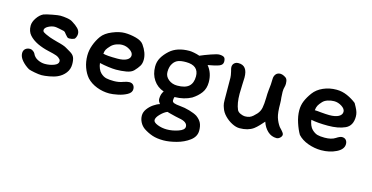

<svg xmlns="http://www.w3.org/2000/svg" viewBox="-71 -788 2599 1343"><g transform="rotate(15 1229.0 -116.5)"><path d="M404 -125Q404 -89 383 -61.5Q362 -34 329 -19Q305 -8 270.5 -2Q236 4 216 4Q196 4 164.5 -2Q133 -8 121 -13Q90 -31 67.5 -57Q45 -83 45 -110Q45 -130 58 -141.5Q71 -153 92 -153Q102 -153 113 -145.5Q124 -138 128 -130Q139 -104 165 -91Q191 -78 218 -78Q253 -78 283 -89.5Q313 -101 313 -121Q313 -130 308.5 -135.5Q304 -141 296 -147Q282 -157 254 -163.5Q226 -170 218 -172Q177 -181 138 -199Q99 -218 76 -244Q53 -270 53 -311Q53 -338 73 -367.5Q93 -397 118 -409Q136 -416 178.5 -424Q221 -432 236 -432Q259 -432 286 -427.5Q313 -423 327 -413Q354 -397 371 -379.5Q388 -362 388 -340Q388 -329 383 -316.5Q378 -304 371 -301Q356 -294 336 -294Q327 -294 321.5 -299Q316 -304 307 -315Q296 -332 286 -335Q274 -338 251 -342.5Q228 -347 220 -347Q197 -347 172.5 -334Q148 -321 148 -304Q148 -295 155.5 -290Q163 -285 171.5 -281Q180 -277 183 -276Q204 -266 229.5 -259Q255 -252 261 -250Q315 -237 333 -225Q341 -220 364.5 -206.5Q388 -193 396 -175Q404 -157 404 -125Z M541 -359Q564 -391 614 -411.5Q664 -432 703 -432Q743 -432 784.5 -421Q826 -410 842 -387Q879 -335 879 -285Q879 -258 867.5 -239Q856 -220 835 -198Q818 -180 781.5 -174Q745 -168 709 -168Q686 -168 653 -172.5Q620 -177 589 -184Q591 -164 599 -145Q607 -126 618 -116Q638 -97 659.5 -92Q681 -87 715 -87Q751 -87 782 -99Q807 -108 823 -108Q842 -108 852 -96.5Q862 -85 862 -67Q862 -42 833 -26Q804 -10 766.5 -2.5Q729 5 706 5Q659 5 615 -12Q571 -29 542 -60Q518 -88 504 -127.5Q490 -167 490 -212Q490 -250 504 -288.5Q518 -327 541 -359ZM628 -315Q610 -296 603.5 -284.5Q597 -273 595 -253Q620 -245 699 -245Q742 -245 765.5 -258Q789 -271 789 -292Q789 -313 763 -330Q737 -347 708 -347Q686 -347 664 -338.5Q642 -330 628 -315Z M1275 -118Q1223 -90 1154 -89Q1150 -77 1150 -64Q1150 -52 1163.5 -46.5Q1177 -41 1212 -38Q1241 -36 1277.5 -25.5Q1314 -15 1335 -2Q1361 17 1371.5 39Q1382 61 1382 94Q1382 137 1342.5 166.5Q1303 196 1250 210Q1197 224 1157 224Q1109 224 1075.5 212.5Q1042 201 1012 181Q991 166 979 143Q967 120 967 95Q967 70 983.5 47Q1000 24 1024 7.5Q1048 -9 1069 -15Q1061 -25 1057.5 -32.5Q1054 -40 1054 -50Q1054 -84 1071 -107Q1023 -123 995.5 -164Q968 -205 968 -260Q968 -296 985 -325.5Q1002 -355 1032 -382Q1083 -428 1173 -428Q1185 -428 1206 -424Q1227 -420 1247 -413Q1279 -427 1322 -442Q1365 -457 1380 -457Q1403 -457 1414.5 -449.5Q1426 -442 1426 -417Q1426 -394 1399.5 -384Q1373 -374 1320 -365Q1359 -318 1359 -251Q1359 -205 1336 -173.5Q1313 -142 1275 -118ZM1262 -267Q1262 -346 1169 -346Q1133 -346 1112.5 -338Q1092 -330 1079 -311Q1061 -287 1061 -246Q1061 -214 1087.5 -192.5Q1114 -171 1151 -171Q1209 -171 1235.5 -195Q1262 -219 1262 -267ZM1160 144Q1200 144 1242.5 129.5Q1285 115 1285 91Q1285 56 1223 46Q1201 42 1159 31Q1154 30 1147.5 28Q1141 26 1134 24Q1112 32 1086.5 57.5Q1061 83 1061 102Q1061 119 1092.5 131.5Q1124 144 1160 144Z M1592 -347Q1592 -336 1590 -298Q1588 -254 1588 -229Q1588 -159 1607 -116Q1614 -102 1632.5 -94Q1651 -86 1664 -86Q1684 -86 1697 -91Q1710 -96 1721.5 -106Q1733 -116 1744 -128Q1763 -149 1768.5 -176.5Q1774 -204 1775 -250Q1775 -279 1778 -306Q1784 -350 1784 -388Q1784 -409 1795.5 -423.5Q1807 -438 1829 -438Q1840 -438 1855.5 -430.5Q1871 -423 1876 -414Q1883 -402 1883 -381Q1883 -368 1880 -357Q1875 -342 1875 -319Q1875 -307 1877 -279Q1880 -258 1880 -236Q1880 -169 1890 -137Q1901 -103 1920 -77Q1940 -56 1947 -46.5Q1954 -37 1954 -30Q1954 -18 1942 -7Q1930 4 1917 4Q1880 4 1852.5 -21.5Q1825 -47 1812 -87Q1801 -74 1783 -55Q1765 -36 1749 -24Q1710 4 1649 4Q1624 4 1594.5 -11Q1565 -26 1541 -50.5Q1517 -75 1508 -103Q1507 -105 1502.5 -119Q1498 -133 1498 -161L1497 -321Q1497 -335 1490 -365Q1484 -385 1484 -395Q1484 -412 1495.5 -423Q1507 -434 1526 -434Q1592 -434 1592 -347Z M2072 -359Q2097 -393 2141 -412.5Q2185 -432 2237 -432Q2277 -432 2314.5 -415.5Q2352 -399 2382 -375Q2386 -368 2396 -349.5Q2406 -331 2410.5 -316Q2415 -301 2415 -285Q2415 -218 2366 -195.5Q2317 -173 2242 -173Q2167 -173 2120 -183Q2122 -164 2130 -145Q2138 -126 2149 -116Q2169 -97 2188.5 -91.5Q2208 -86 2241 -86Q2291 -86 2319 -105Q2345 -122 2359 -122Q2378 -122 2388 -110.5Q2398 -99 2398 -81Q2398 -43 2349.5 -19Q2301 5 2240 5Q2192 5 2145 -12Q2098 -29 2070 -60Q2051 -92 2036 -138Q2021 -184 2021 -226Q2021 -262 2034 -293.5Q2047 -325 2072 -359ZM2159 -320Q2143 -303 2135.5 -289Q2128 -275 2126 -254Q2137 -254 2147 -253Q2157 -252 2166 -251Q2210 -247 2232 -247Q2276 -247 2299.5 -260Q2323 -273 2323 -295Q2323 -316 2296.5 -333Q2270 -350 2241 -350Q2219 -350 2195.5 -342.5Q2172 -335 2159 -320Z"/></g></svg>

Font: Itim
Style: Regular
Weight: 400
Designer: Suppakit Chalermlarp
Version: Version 1.002g